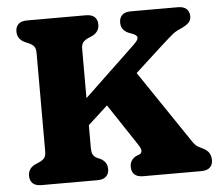

<svg xmlns="http://www.w3.org/2000/svg" viewBox="-51 -757 932 813"><g transform="rotate(-5 415.5 -350.0)"><path d="M244.7 -283.5 531.5 -556.1Q545.9 -569.7 550.2 -578.2Q554.5 -586.7 550.6 -592.7Q546.7 -598.6 535.7 -603.3L514.9 -611.2Q499.5 -618.6 492.1 -629.5Q484.7 -640.4 484.7 -656.8Q484.7 -676.8 496.8 -688.4Q508.9 -700 534.1 -700H733.4Q758.7 -700 770.7 -688.4Q782.8 -676.8 782.8 -656.8Q782.8 -639.6 770.5 -628.5Q758.3 -617.3 733.7 -606.6Q724.7 -603 717 -598.4Q709.3 -593.8 701 -587.1Q692.8 -580.3 681.4 -570.3Q670 -560.3 653.2 -545.1L279.2 -202.7ZM367.4 -358.9 510.1 -475.3 744.5 -128.4Q755.7 -111.6 766.7 -105.2Q777.7 -98.9 787.2 -94.7Q806.3 -85.3 813.8 -72.3Q821.3 -59.4 821.3 -43.2Q821.3 -23.2 809.2 -11.6Q797.2 0 771.9 0H525.6Q500.4 0 488.3 -11.6Q476.2 -23.2 476.2 -43.2Q476.2 -60 483.4 -70.3Q490.6 -80.6 502 -87.2L517.2 -93Q527.9 -98.5 527.3 -108.8Q526.6 -119.2 514.6 -137ZM314.8 -140.6Q314.8 -119.1 320.5 -109.2Q326.3 -99.4 340.2 -93L350.2 -89.2Q365.6 -81.2 372.8 -70Q380 -58.8 380 -43.2Q380 -23.4 367.9 -11.7Q355.9 0 330.6 0H93.2Q68 0 55.9 -11.6Q43.8 -23.2 43.8 -43.2Q43.8 -74.8 74 -89.6L92 -97.4Q105.1 -103 113.1 -112Q121 -121.1 121 -140.6V-559.4Q121 -578.9 113.1 -588Q105.1 -597.1 92 -602.6L74 -610.4Q43.8 -625.2 43.8 -656.8Q43.8 -676.8 55.9 -688.4Q68 -700 93.2 -700H342.6Q367.9 -700 379.9 -688.4Q392 -676.7 392 -656.8Q392 -625.2 361.8 -610.4L343.8 -602.6Q331.1 -597.1 322.9 -588Q314.8 -578.9 314.8 -559.4Z"/></g></svg>

Font: Fraunces SuperSoft
Style: Regular
Weight: 900
Version: Version 1.000;[b76b70a41]